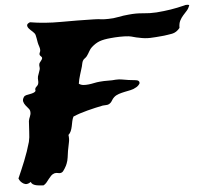

<svg xmlns="http://www.w3.org/2000/svg" viewBox="-65 -800 990 913"><g transform="rotate(-5 430.5 -343.0)"><path d="M871.1 -739.3Q866.2 -723.6 856.9 -713.4Q847.7 -703.1 838.4 -692.9Q829.1 -682.6 822.3 -669.4Q815.4 -656.2 815.4 -634.8Q798.8 -614.3 777.8 -610.4Q756.8 -606.4 728.5 -603.5Q699.2 -600.6 673.3 -599.6Q647.5 -598.6 618.2 -605.5Q606.4 -607.4 595.2 -610.8Q584 -614.3 571.3 -616.2Q551.8 -618.2 528.8 -617.7Q505.9 -617.2 486.3 -615.2Q452.1 -612.3 432.1 -605Q412.1 -597.7 392.6 -580.1Q384.8 -573.2 378.4 -561.5Q372.1 -549.8 364.3 -539.1Q359.4 -533.2 353.5 -529.3Q347.7 -525.4 344.7 -519.5Q341.8 -514.6 340.3 -507.3Q338.9 -500 336.9 -492.2Q332 -475.6 325.2 -454.1Q318.4 -432.6 315.4 -412.1Q325.2 -405.3 336.9 -404.3Q348.6 -403.3 361.8 -404.8Q375 -406.2 388.7 -409.2Q402.3 -412.1 415 -413.1Q434.6 -415 454.6 -414.6Q474.6 -414.1 492.2 -416Q508.8 -417 522.9 -414.1Q537.1 -411.1 552.7 -409.2Q570.3 -407.2 586.9 -405.3Q603.5 -403.3 603.5 -391.6Q603.5 -386.7 596.7 -379.9Q589.8 -373 585 -371.1Q572.3 -363.3 557.6 -360.4Q543 -357.4 528.8 -354.5Q514.6 -351.6 501 -347.2Q487.3 -342.8 477.5 -334Q470.7 -328.1 464.8 -317.9Q459 -307.6 449.2 -302.7Q443.4 -299.8 435.5 -299.8Q427.7 -299.8 419.9 -298.8Q384.8 -292 345.2 -281.7Q305.7 -271.5 276.4 -258.8Q271.5 -249 269 -237.3Q266.6 -225.6 264.2 -213.4Q261.7 -201.2 257.3 -190.9Q252.9 -180.7 245.1 -173.8Q248 -154.3 244.1 -137.7Q240.2 -121.1 236.3 -98.6Q234.4 -84 231.9 -67.4Q229.5 -50.8 224.6 -39.1Q223.6 -35.2 220.2 -28.8Q216.8 -22.5 212.9 -16.1Q209 -9.8 205.1 -4.9Q201.2 0 198.2 1Q190.4 4.9 180.7 2.4Q170.9 0 163.1 2Q153.3 4.9 146.5 11.7Q139.6 18.6 133.8 26.4Q127.9 34.2 121.6 42Q115.2 49.8 106.4 54.7Q97.7 53.7 88.4 53.2Q79.1 52.7 70.8 50.8Q62.5 48.8 56.2 44.9Q49.8 41 46.9 33.2Q28.3 46.9 12.2 37.6Q-3.9 28.3 -9.8 11.7Q6.8 -25.4 24.4 -68.8Q42 -112.3 54.7 -157.2Q59.6 -176.8 60.5 -205.1Q61.5 -233.4 63.5 -255.9Q65.4 -266.6 70.3 -277.3Q75.2 -288.1 74.2 -298.8Q74.2 -307.6 67.4 -315.4Q60.5 -323.2 53.7 -332Q46.9 -340.8 44.4 -350.6Q42 -360.4 49.8 -372.1Q53.7 -377.9 62 -379.9Q70.3 -381.8 79.1 -383.3Q87.9 -384.8 96.2 -387.7Q104.5 -390.6 107.4 -396.5Q104.5 -408.2 112.8 -415Q121.1 -421.9 123 -429.7Q125 -436.5 124 -445.3Q123 -454.1 125 -463.9Q127 -471.7 130.4 -479.5Q133.8 -487.3 135.7 -495.1Q137.7 -502 136.2 -508.8Q134.8 -515.6 136.7 -523.4Q138.7 -528.3 145 -535.6Q151.4 -543 152.3 -548.8Q152.3 -553.7 147.9 -557.1Q143.6 -560.5 141.6 -565.4Q140.6 -571.3 143.6 -576.7Q146.5 -582 146.5 -587.9Q146.5 -595.7 143.1 -605.5Q139.6 -615.2 137.7 -625Q135.7 -634.8 134.3 -645Q132.8 -655.3 130.9 -661.1Q127.9 -669.9 118.2 -678.2Q108.4 -686.5 101.6 -694.3Q94.7 -702.1 94.7 -710Q94.7 -717.8 109.4 -723.6Q177.7 -711.9 256.3 -712.4Q335 -712.9 413.1 -710.9Q425.8 -710.9 434.1 -710Q442.4 -709 449.7 -708Q457 -707 464.4 -707Q471.7 -707 482.4 -707Q505.9 -707 530.3 -711.9Q554.7 -716.8 579.1 -718.8Q616.2 -722.7 648.9 -719.2Q681.6 -715.8 712.9 -717.8Q750 -720.7 781.2 -725.6Q812.5 -730.5 847.7 -739.3Q851.6 -741.2 858.4 -741.2Q865.2 -741.2 871.1 -739.3Z"/></g></svg>

Font: Trade Winds
Style: Regular
Weight: 400
Designer: Squid
Foundry: Font Diner, Inc DBA Sideshow
Version: Version 1.000